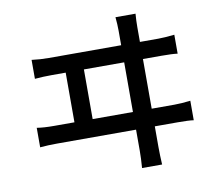

<svg xmlns="http://www.w3.org/2000/svg" viewBox="-87 -882 1174 1028"><g transform="rotate(-10 500.0 -368.0)"><path d="M215 -625H608V-704Q608 -739 604 -778H713Q710 -741 710 -704V-625H810Q844 -625 898 -631V-528Q870 -532 810 -532H710V-262H834Q871 -262 921 -268V-162Q894 -166 834 -166H710V-53Q710 -10 713 42H604Q608 -10 608 -51V-166H179Q130 -166 86 -162V-268Q123 -262 179 -262H290V-532H215Q165 -532 122 -528V-631Q167 -625 215 -625ZM389 -532V-262H608V-532Z"/></g></svg>

Font: Sinter Medium
Style: Regular
Weight: 500
Foundry: Adobe & rsms
Version: Version 1.000